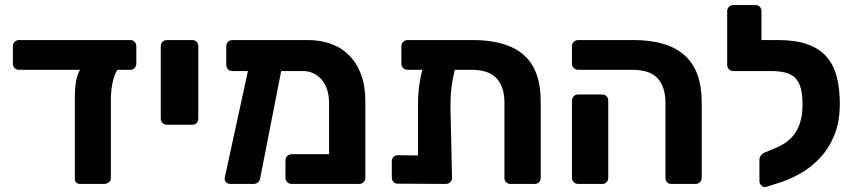

<svg xmlns="http://www.w3.org/2000/svg" viewBox="-20 -730 3382 762"><path d="M299 0Q277 0 277 -22V-342Q277 -422 298 -453H56Q45 -453 38 -460Q31 -467 31 -478V-546Q31 -557 38 -564Q45 -571 56 -571H497Q508 -571 514.5 -564Q521 -557 521 -546V-478Q521 -468 514.5 -460.5Q508 -453 497 -453H446Q434 -435 427 -403Q420 -371 420 -332V-22Q420 -12 411.5 -6Q403 0 393 0Z M643 -235Q632 -235 625 -242Q618 -249 618 -260V-546Q618 -557 625 -564Q632 -571 643 -571H743Q754 -571 760.5 -564Q767 -557 767 -546V-260Q767 -249 760.5 -242Q754 -235 743 -235Z M1096 -448 1013 -25Q1012 -14 1004.5 -7Q997 0 987 0H894Q884 0 877 -7Q870 -14 872 -25L964 -448H903Q892 -448 885 -455Q878 -462 878 -473V-546Q878 -557 885 -564Q892 -571 903 -571H1203Q1252 -571 1293.5 -556Q1335 -541 1365.5 -510.5Q1396 -480 1413 -434.5Q1430 -389 1430 -327V-25Q1430 -14 1423 -7Q1416 0 1405 0H1138Q1127 0 1120 -7Q1113 -14 1113 -25V-93Q1113 -104 1120 -111Q1127 -118 1138 -118H1286V-319Q1286 -380 1256.5 -414Q1227 -448 1182 -448Z M1785 -453Q1775 -412 1771 -375.5Q1767 -339 1768 -290L1774 -25Q1774 -14 1767 -7Q1760 0 1749 0L1559 -1Q1548 -1 1541.5 -8Q1535 -15 1535 -26V-89Q1535 -100 1541.5 -107Q1548 -114 1559 -114L1639 -113V-288Q1638 -332 1641.5 -370.5Q1645 -409 1656 -453H1598Q1587 -453 1580 -460Q1573 -467 1573 -478V-546Q1573 -557 1580 -564Q1587 -571 1598 -571H1857Q1991 -571 2058.5 -512Q2126 -453 2126 -327V-25Q2126 -14 2119.5 -7Q2113 0 2102 0H2007Q1996 0 1989 -6.5Q1982 -13 1982 -24V-322Q1982 -385 1951 -419Q1920 -453 1851 -453Z M2645 0Q2634 0 2627.5 -6.5Q2621 -13 2621 -24V-322Q2621 -385 2590 -419Q2559 -453 2490 -453H2275Q2264 -453 2257 -460Q2250 -467 2250 -478V-546Q2250 -557 2257 -564Q2264 -571 2275 -571H2495Q2629 -571 2697 -510.5Q2765 -450 2765 -322V-25Q2765 -14 2758 -7Q2751 0 2740 0ZM2275 0Q2264 0 2257 -7Q2250 -14 2250 -25V-330Q2250 -341 2257 -348Q2264 -355 2275 -355H2370Q2381 -355 2387.5 -348Q2394 -341 2394 -330V-25Q2394 -14 2387.5 -7Q2381 0 2370 0Z M3020 12Q3010 14 3002 6.5Q2994 -1 2994 -12V-96Q2994 -116 3018 -126L3052 -140Q3075 -149 3095.5 -162.5Q3116 -176 3131.5 -196Q3147 -216 3156 -245.5Q3165 -275 3165 -315Q3165 -351 3159 -376.5Q3153 -402 3138.5 -418Q3124 -434 3100 -441Q3076 -448 3040 -448H3015H3013H2891Q2880 -448 2873 -455Q2866 -462 2866 -473V-685Q2866 -696 2873 -703Q2880 -710 2891 -710H2978Q2989 -710 2995.5 -703Q3002 -696 3002 -685V-571H3068Q3136 -571 3182.5 -555Q3229 -539 3258 -507.5Q3287 -476 3300 -428.5Q3313 -381 3313 -317Q3313 -248 3292 -195.5Q3271 -143 3235.5 -104.5Q3200 -66 3154.5 -40.5Q3109 -15 3061 -1Z"/></svg>

Font: Fz Rubik SemBd
Style: Regular
Weight: 600
Designer: Hubert and Fischer
Foundry: Hubert and Fischer
Version: Vit hóa bi FontZin.com